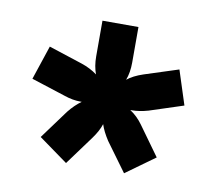

<svg xmlns="http://www.w3.org/2000/svg" viewBox="-54 -735 577 515"><g transform="rotate(10 235.0 -477.5)"><path d="M305 -451H301Q321 -438 336 -417L393 -338L314 -281L257 -359Q242 -382 236 -401Q230 -382 214 -360L156 -281L77 -338L135 -417Q151 -437 169 -450H166Q144 -450 121 -458L28 -488L59 -581L151 -551Q175 -543 194 -529Q186 -550 186 -577V-674H284V-577Q284 -550 276 -529Q292 -542 319 -551L412 -581L442 -488L350 -458Q326 -451 305 -451Z"/></g></svg>

Font: Hind Semibold
Style: Regular
Weight: 600
Designer: Manushi Parikh, Satya Rajpurohit
Foundry: Indian Type Foundry
Version: Version 1.201;PS 1.0;hotconv 1.0.78;makeotf.lib2.5.61930; tt